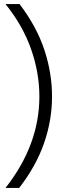

<svg xmlns="http://www.w3.org/2000/svg" viewBox="-20 -738 315 941"><path d="M74 183H7Q173 -28 173 -265Q173 -382 132 -498Q91 -614 7 -718H76Q160 -607 197.5 -493.5Q235 -380 235 -265Q235 -149 196 -36.5Q157 76 74 183Z"/></svg>

Font: Zilla Slab Regular
Style: Regular
Weight: 400
Designer: Typotheque.com
Foundry: Typotheque type foundry
Version: Version 1.0; 2017